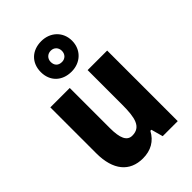

<svg xmlns="http://www.w3.org/2000/svg" viewBox="-247 -995 1056 1056"><g transform="rotate(-45 280.5 -467.0)"><path d="M281 -656C352 -656 403 -706 403 -775C403 -844 351 -893 281 -893C207 -893 159 -845 159 -774C159 -704 207 -656 281 -656ZM281 -731C252 -731 237 -749 237 -775C237 -801 256 -819 281 -819C306 -819 324 -801 324 -775C324 -749 306 -731 281 -731ZM501 -600H349V-332C349 -230 336 -171 268 -171C227 -171 210 -210 210 -288V-600H59V-243C59 -111 119 -41 221 -41C282 -41 329 -67 357 -120H365L384 -51H501Z"/></g></svg>

Font: Noto Sans Tamil UI Condensed ExtraBold
Style: Regular
Weight: 800
Width: 3
Designer: Jelle Bosma - Monotype Design Team
Foundry: Monotype Imaging Inc.
Version: Version 2.004